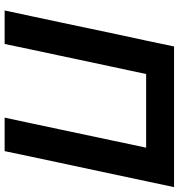

<svg xmlns="http://www.w3.org/2000/svg" viewBox="8 -760 753 808"><g transform="rotate(90 384.0 -356.5)"><path d="M24.5 0Q37 -58 48.5 -112Q60 -166 74.5 -234L125 -473.5Q140 -542 151.8 -597.5Q163.5 -653 176 -713H768Q755.5 -654 743.5 -598Q731.5 -542 717 -473L666 -234Q651.5 -166 640 -112Q628.5 -58 616.5 0H475.5Q488 -57.5 499.5 -112Q511 -166.5 525.5 -234.5L572 -454Q580 -493 587.5 -527.8Q595 -562.5 602 -595.5H292Q285 -562.5 277.5 -527.5Q270 -492.5 261.5 -453L215 -234Q200.5 -166 189 -112Q177.5 -58 165.5 0Z"/></g></svg>

Font: Commissioner SemiBold
Style: Italic
Weight: 600
Italic angle: -12°
Designer: Kostas Bartsokas
Foundry: Kostas Bartsokas
Version: Version 1.000; ttfautohint (v1.8.3)